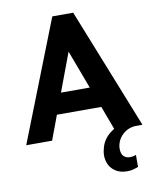

<svg xmlns="http://www.w3.org/2000/svg" viewBox="-100 -779 891 1103"><g transform="rotate(-10 345.0 -227.5)"><path d="M552 248Q522 248 500.5 238.5Q479 229 464.5 213.5Q450 198 443 177.5Q436 157 436 136Q436 114 444 87Q452 60 471 36Q490 13 520 -5L469 -142H210L157 0H6L282 -703H404L684 0H642Q616 2 596 12Q575 23 560.5 39Q546 55 538.5 74.5Q531 94 531 114Q531 143 545 157Q559 171 582 171Q589 171 598 169.5Q607 168 617 164V234Q605 239 588.5 243.5Q572 248 552 248ZM255 -263H423L339 -487Z"/></g></svg>

Font: Tilda Sans Extra Bold
Style: Regular
Weight: 800
Designer: ParaType Ltd
Foundry: ParaType Ltd
Version: Version 1.009